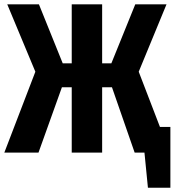

<svg xmlns="http://www.w3.org/2000/svg" viewBox="-27 -713 816 897"><path d="M720.2 -120.1H769V164.1H664.1L647.9 0H602.1L496.1 -305.2H450.2V0H308.1V-305.2H262.2L152.8 0H-6.8L138.2 -377.9L6.8 -692.9H154.8L266.1 -417H308.1V-692.9H450.2V-417H493.2L605 -692.9H751L621.1 -377.9Z"/></svg>

Font: Fira Sans Compressed
Style: Bold
Weight: 700
Width: 1
Designer: Carrois Corporate & Edenspiekermann AG
Foundry: Carrois Corporate GbR & Edenspiekermann AG
Version: Version 4.203;PS 004.203;hotconv 1.0.88;makeotf.lib2.5.64775